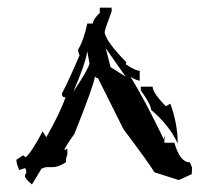

<svg xmlns="http://www.w3.org/2000/svg" viewBox="-20 -867 552 508"><path d="M173.8 -624Q213.9 -683.6 216.8 -699.2L210.9 -731.4Q206.1 -698.2 173.8 -624ZM312.5 -664.1 259.8 -739.3 272.5 -689.5ZM415 -499V-506.8L417 -502Q417 -500 415 -499ZM450.2 -487.3Q427.7 -536.1 379.9 -576.2Q379.9 -589.8 352.5 -627.9V-637.7H383.8Q383.8 -621.1 418.9 -585.9L430.7 -592.8Q450.2 -539.1 450.2 -487.3ZM64.5 -378.9Q45.9 -394.5 45.9 -401.4Q45.9 -405.3 49.8 -410.2Q48.8 -421.9 45.9 -421.9Q43.9 -421.9 31.2 -417Q23.4 -432.6 23.4 -444.3L41 -456.1L47.9 -451.2Q62.5 -461.9 92.8 -519.5L102.5 -503.9Q139.6 -569.3 153.3 -609.4Q143.6 -609.4 143.6 -619.1Q164.1 -658.2 190.4 -720.7Q186.5 -730.5 186.5 -735.4Q202.1 -761.7 210.9 -804.7H225.6Q226.6 -816.4 244.1 -833V-846.7H275.4V-836.9Q256.8 -788.1 256.8 -781.2Q260.7 -756.8 314.5 -702.1L312.5 -697.3Q337.9 -679.7 349.6 -679.7V-653.3Q334 -657.2 325.2 -664.1Q362.3 -604.5 413.1 -499H415V-489.3H441.4Q456.1 -437.5 482.4 -437.5L488.3 -423.8L487.3 -406.2L453.1 -390.6L388.7 -411.1Q374 -435.5 306.6 -525.4L239.3 -660.2Q233.4 -660.2 231.4 -665Q226.6 -636.7 176.8 -512.7Q150.4 -475.6 150.4 -469.7L158.2 -473.6V-458Q154.3 -449.2 154.3 -437.5Q133.8 -424.8 120.1 -424.8H101.6L89.8 -420.9Z"/></svg>

Font: Blackcraft
Style: Regular
Weight: 400
Designer: GGBotNet
Foundry: GGBotNet
Version: 1.00